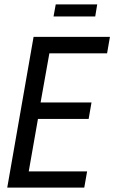

<svg xmlns="http://www.w3.org/2000/svg" viewBox="-20 -855 521 875"><path d="M13 0 133 -687H481L468 -612H205L165 -388H397L384 -313H153L111 -74H377L364 0ZM224 -780 234 -835H423L414 -780Z"/></svg>

Font: Archivo ExtraCondensed
Style: Italic
Weight: 400
Width: 2
Italic angle: -10°
Designer: Hector Gatti
Foundry: Omnibus-Type
Version: Version 2.001